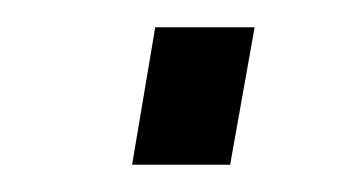

<svg xmlns="http://www.w3.org/2000/svg" viewBox="-20 -422 252 141"><path d="M77 -301 94 -402H167L149 -301Z"/></svg>

Font: Archivo ExtraCondensed Light
Style: Italic
Weight: 300
Width: 2
Italic angle: -10°
Designer: Hector Gatti
Foundry: Omnibus-Type
Version: Version 2.001